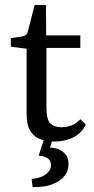

<svg xmlns="http://www.w3.org/2000/svg" viewBox="-20 -557 373 765"><path d="M86 -363 23 -371V-405L69 -412Q79 -414 84 -418.5Q89 -423 91 -432L118 -537H163L164 -416H300V-366H165V-129Q165 -81 180.5 -65.5Q196 -50 224 -50Q247 -50 266.5 -58Q286 -66 300 -82L322 -61Q306 -27 272.5 -10Q239 7 197 7Q167 7 141.5 -2Q116 -11 101 -35Q86 -59 86 -103ZM195 -19 179 31Q182 31 186.5 31.5Q191 32 195 33Q220 36 236.5 53Q253 70 253 97Q253 138 216 163Q179 188 125 188Q120 188 117 188Q114 188 110 188L106 156Q142 153 162.5 137.5Q183 122 183 101Q183 81 167.5 72.5Q152 64 134 63L161 -19Z"/></svg>

Font: Yrsa
Style: Regular
Weight: 400
Designer: Anna Giedrys (Yrsa+Rasa design), David Brezina (Yrsa art-direction, Rasa art-direction, design)
Foundry: Rosetta Type Foundry
Version: Version 2.004